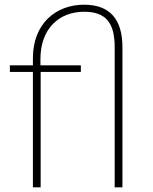

<svg xmlns="http://www.w3.org/2000/svg" viewBox="-20 -797 652 817"><path d="M120 -549V-519H22V-491H120V0H153V-490V-491H324V-519H152V-545C152 -677 233 -747 338 -747C433 -747 468 -697 468 -596V0H501V-596C501 -713 449 -777 338 -777C218 -777 120 -697 120 -549Z"/></svg>

Font: Chess Sans ExtraLight
Style: Regular
Weight: 275
Designer: Wolf Bōese
Foundry: Wolf Bōese
Version: Version 7.223;Glyphs 3.3 (3306)